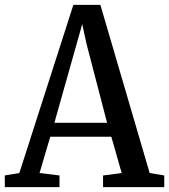

<svg xmlns="http://www.w3.org/2000/svg" viewBox="-28 -769 696 789"><path d="M51.5 -58 273.5 -749H384.5L587 -58L647 -48V0H395.5V-48L472 -58L429.5 -207H178.5L134.5 -58L216.5 -48V0H-8L-8.5 -48ZM412 -264.5 327.5 -589 310 -670 286.5 -587 195.5 -264.5Z"/></svg>

Font: Merriweather 24pt SemiCondensed
Style: Regular
Weight: 400
Width: 4
Designer: Eben Sorkin
Foundry: Eben Sorkin
Version: Version 2.100